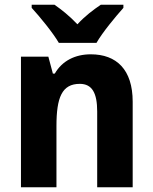

<svg xmlns="http://www.w3.org/2000/svg" viewBox="-20 -786 643 806"><path d="M227 -606H385C410 -650 465 -716 498 -753V-766H403C372 -745 337 -719 305 -684C273 -718 239 -745 209 -766H113V-753C147 -716 202 -649 227 -606ZM361 -558C296 -558 241 -531 210 -477H202L183 -548H68V0H217V-257C217 -377 240 -434 315 -434C367 -434 388 -395 388 -318V0H537V-359C537 -494 469 -558 361 -558Z"/></svg>

Font: Noto Sans Armenian SemiCondensed Medium
Style: Regular
Weight: 500
Width: 4
Designer: Monotype Design Team
Foundry: Monotype Imaging Inc.
Version: Version 2.008